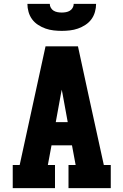

<svg xmlns="http://www.w3.org/2000/svg" viewBox="-20 -975 640 995"><path d="M46 0V-120H82L216 -735H384L437 -490L518 -120H554V0H335V-120H372L353 -222H247L228 -120H265V0ZM269 -342H331L304 -490Q303 -495 302 -500Q301 -505 300 -510Q299 -505 298 -500Q297 -495 296 -490ZM300 -815Q279 -815 257.5 -817.5Q236 -820 216 -827Q196 -834 177.5 -846Q159 -858 146.5 -875Q134 -892 128 -913Q122 -934 122 -955H238Q238 -944 243.5 -934.5Q249 -925 258 -919.5Q267 -914 278 -912Q289 -910 300 -910Q311 -910 322 -912Q333 -914 342 -919.5Q351 -925 356.5 -934.5Q362 -944 362 -955H478Q478 -934 472 -913Q466 -892 453.5 -875Q441 -858 422.5 -846Q404 -834 384 -827Q364 -820 342.5 -817.5Q321 -815 300 -815Z"/></svg>

Font: Iosevka Slab Heavy Extended
Style: Regular
Weight: 900
Width: 7
Monospace: yes
Designer: Belleve Invis
Foundry: Belleve Invis
Version: Version 11.1.0; ttfautohint (v1.8.3)